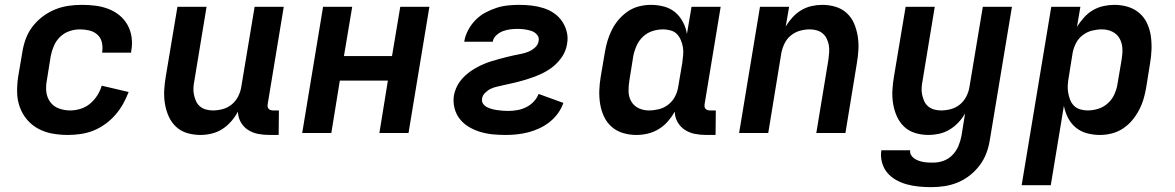

<svg xmlns="http://www.w3.org/2000/svg" viewBox="-20 -548 4840 791"><path d="M260 8Q228 8 196.5 2.5Q165 -3 138 -17.5Q111 -32 91.5 -55Q72 -78 61.5 -107Q51 -136 50.5 -168Q50 -200 55 -233L72 -333Q76 -360 86 -387.5Q96 -415 114 -438.5Q132 -462 156 -480Q180 -498 207 -509Q234 -520 262 -524Q290 -528 317 -528Q346 -528 373.5 -524.5Q401 -521 426 -511.5Q451 -502 471.5 -485.5Q492 -469 505 -446Q518 -423 522 -395.5Q526 -368 521 -340L520 -331H401V-335Q404 -355 399.5 -374Q395 -393 381 -405.5Q367 -418 348 -422.5Q329 -427 309 -427Q287 -427 265.5 -419.5Q244 -412 227.5 -396Q211 -380 202 -359Q193 -338 189 -317L173 -217Q168 -192 171 -168.5Q174 -145 187.5 -127Q201 -109 223 -101Q245 -93 269 -93Q290 -93 311.5 -99.5Q333 -106 350.5 -120.5Q368 -135 380.5 -154.5Q393 -174 399 -195L510 -169Q500 -143 486.5 -119Q473 -95 454.5 -74Q436 -53 413 -36.5Q390 -20 365 -10Q340 0 313 4Q286 8 260 8Z M806 8Q777 8 750.5 0Q724 -8 705 -26Q686 -44 675 -68.5Q664 -93 659.5 -120.5Q655 -148 656.5 -176Q658 -204 663 -233L711 -520H831L781 -217Q778 -202 777 -187Q776 -172 779 -158Q782 -144 787.5 -131.5Q793 -119 803.5 -110Q814 -101 828 -97Q842 -93 857 -93Q877 -93 897.5 -98.5Q918 -104 934.5 -117.5Q951 -131 961 -150.5Q971 -170 974 -190L1029 -520H1149L1083 -120Q1082 -115 1082.5 -109.5Q1083 -104 1086.5 -100Q1090 -96 1095 -94.5Q1100 -93 1106 -93H1129L1128 8H1089Q1065 8 1042.5 3.5Q1020 -1 1001.5 -13Q983 -25 972 -44.5Q961 -64 960 -88Q949 -67 932.5 -48Q916 -29 895.5 -16Q875 -3 851.5 2.5Q828 8 806 8Z M1225 0 1311 -520H1431L1397 -317H1595L1629 -520H1749L1663 0H1543L1578 -216H1380L1345 0Z M2064 8Q2037 8 2010.5 5.5Q1984 3 1959 -4.5Q1934 -12 1912 -25Q1890 -38 1874.5 -57.5Q1859 -77 1852.5 -102.5Q1846 -128 1850 -155Q1853 -170 1859 -184.5Q1865 -199 1874.5 -212Q1884 -225 1896 -236Q1908 -247 1921 -256Q1934 -265 1948.5 -272.5Q1963 -280 1977.5 -286Q1992 -292 2007 -296.5Q2022 -301 2037 -305Q2052 -309 2067 -313Q2082 -317 2097 -320Q2112 -323 2127 -326Q2142 -329 2157 -335Q2172 -341 2184.5 -352.5Q2197 -364 2199 -379Q2202 -394 2192.5 -405Q2183 -416 2169.5 -420.5Q2156 -425 2141.5 -427Q2127 -429 2112 -429Q2097 -429 2081.5 -427Q2066 -425 2051.5 -419.5Q2037 -414 2024.5 -402.5Q2012 -391 2010 -376H1893V-379Q1897 -402 1909 -424.5Q1921 -447 1939 -465.5Q1957 -484 1979.5 -496Q2002 -508 2025 -515.5Q2048 -523 2072 -525.5Q2096 -528 2119 -528Q2145 -528 2170.5 -525Q2196 -522 2219.5 -514.5Q2243 -507 2262.5 -493.5Q2282 -480 2295.5 -460.5Q2309 -441 2315 -416.5Q2321 -392 2316 -366Q2314 -353 2309 -340Q2304 -327 2296.5 -315.5Q2289 -304 2279.5 -293.5Q2270 -283 2259 -274Q2248 -265 2235.5 -257.5Q2223 -250 2210.5 -244Q2198 -238 2185 -233Q2172 -228 2159 -224Q2146 -220 2133 -216Q2120 -212 2107 -209Q2094 -206 2080.5 -203Q2067 -200 2054 -197Q2041 -194 2027.5 -191Q2014 -188 2001.5 -182Q1989 -176 1978.5 -165.5Q1968 -155 1966 -142Q1964 -130 1970 -121Q1976 -112 1985.5 -107Q1995 -102 2006 -99Q2017 -96 2027.5 -94.5Q2038 -93 2049.5 -92Q2061 -91 2072 -91Q2091 -91 2109.5 -94Q2128 -97 2146 -105.5Q2164 -114 2178 -128.5Q2192 -143 2199 -161L2301 -124Q2293 -101 2278.5 -81Q2264 -61 2244.5 -45.5Q2225 -30 2202.5 -19.5Q2180 -9 2156.5 -3Q2133 3 2110 5.5Q2087 8 2064 8Z M2602 8Q2573 8 2546.5 0Q2520 -8 2500 -25.5Q2480 -43 2468.5 -67.5Q2457 -92 2452.5 -119.5Q2448 -147 2449 -175.5Q2450 -204 2455 -233L2472 -333Q2476 -357 2483 -380.5Q2490 -404 2501.5 -426.5Q2513 -449 2530 -468.5Q2547 -488 2568 -502Q2589 -516 2613.5 -522Q2638 -528 2662 -528Q2689 -528 2715.5 -521Q2742 -514 2761.5 -497.5Q2781 -481 2793.5 -457.5Q2806 -434 2810 -408L2829 -520H2949L2883 -120Q2882 -115 2882.5 -109.5Q2883 -104 2886.5 -100Q2890 -96 2895 -94.5Q2900 -93 2906 -93H2929L2928 8H2889Q2865 8 2842.5 3.5Q2820 -1 2801.5 -13Q2783 -25 2771.5 -45Q2760 -65 2760 -88Q2748 -67 2731.5 -48Q2715 -29 2693.5 -16Q2672 -3 2648.5 2.5Q2625 8 2602 8ZM2653 -93Q2673 -93 2694 -98Q2715 -103 2732.5 -116.5Q2750 -130 2760.5 -149.5Q2771 -169 2774 -190L2791 -290Q2793 -306 2794.5 -322Q2796 -338 2793.5 -353Q2791 -368 2785 -382.5Q2779 -397 2769 -407.5Q2759 -418 2743.5 -422.5Q2728 -427 2712 -427Q2690 -427 2668 -420Q2646 -413 2629 -397Q2612 -381 2602.5 -359.5Q2593 -338 2589 -317L2573 -217Q2569 -194 2569.5 -171.5Q2570 -149 2580.5 -130.5Q2591 -112 2610.5 -102.5Q2630 -93 2653 -93Z M3025 0 3111 -520H3231L3217 -439Q3229 -459 3245 -476.5Q3261 -494 3281 -506Q3301 -518 3323.5 -523Q3346 -528 3367 -528Q3396 -528 3422.5 -520Q3449 -512 3468.5 -494Q3488 -476 3498.5 -451.5Q3509 -427 3513.5 -399.5Q3518 -372 3516.5 -344Q3515 -316 3510 -287L3463 0H3343L3393 -303Q3395 -318 3396 -333Q3397 -348 3394.5 -362Q3392 -376 3386 -388.5Q3380 -401 3369.5 -410Q3359 -419 3345 -423Q3331 -427 3316 -427Q3296 -427 3276 -421.5Q3256 -416 3239 -402.5Q3222 -389 3212.5 -369.5Q3203 -350 3199 -330L3145 0Z M3816 223Q3790 223 3765 220.5Q3740 218 3716 211.5Q3692 205 3671 193Q3650 181 3635 163Q3620 145 3613.5 120.5Q3607 96 3611 71H3730Q3728 81 3733 90Q3738 99 3746 104.5Q3754 110 3763 113.5Q3772 117 3782.5 119Q3793 121 3803.5 121.5Q3814 122 3825 122Q3846 122 3867 114.5Q3888 107 3904 90.5Q3920 74 3928.5 53.5Q3937 33 3941 12L3956 -81Q3945 -61 3928.5 -43.5Q3912 -26 3892 -14Q3872 -2 3849.5 3Q3827 8 3806 8Q3777 8 3750.5 0Q3724 -8 3705 -26Q3686 -44 3675 -68.5Q3664 -93 3659.5 -120.5Q3655 -148 3656.5 -176Q3658 -204 3663 -233L3711 -520H3831L3781 -217Q3778 -202 3777 -187Q3776 -172 3779 -158Q3782 -144 3787.5 -131.5Q3793 -119 3803.5 -110Q3814 -101 3828 -97Q3842 -93 3857 -93Q3877 -93 3897.5 -98.5Q3918 -104 3934.5 -117.5Q3951 -131 3961 -150.5Q3971 -170 3974 -190L4029 -520H4149L4058 28Q4054 55 4044 82Q4034 109 4016.5 132.5Q3999 156 3975.5 174.5Q3952 193 3925 204Q3898 215 3870.5 219Q3843 223 3816 223Z M4189 215 4311 -520H4431L4417 -438Q4430 -458 4446 -476Q4462 -494 4482.5 -506Q4503 -518 4526 -523Q4549 -528 4571 -528Q4600 -528 4626.5 -520Q4653 -512 4673.5 -494.5Q4694 -477 4705.5 -452.5Q4717 -428 4721 -400.5Q4725 -373 4724 -344.5Q4723 -316 4718 -287L4702 -187Q4698 -163 4691 -139.5Q4684 -116 4672 -93.5Q4660 -71 4643.5 -51.5Q4627 -32 4605.5 -18Q4584 -4 4559.5 2Q4535 8 4511 8Q4484 8 4458 1Q4432 -6 4412 -22.5Q4392 -39 4380 -62.5Q4368 -86 4363 -112L4309 215ZM4461 -93Q4483 -93 4505 -100Q4527 -107 4544.5 -123Q4562 -139 4571.5 -160.5Q4581 -182 4584 -203L4601 -303Q4605 -326 4604 -348.5Q4603 -371 4592.5 -389.5Q4582 -408 4562.5 -417.5Q4543 -427 4520 -427Q4500 -427 4479.5 -422Q4459 -417 4441 -403.5Q4423 -390 4413 -370.5Q4403 -351 4399 -330L4383 -230Q4380 -214 4379 -198Q4378 -182 4380.5 -167Q4383 -152 4388.5 -137.5Q4394 -123 4404.5 -112.5Q4415 -102 4430 -97.5Q4445 -93 4461 -93Z"/></svg>

Font: Iosevka Extended
Style: Bold Italic
Weight: 700
Width: 7
Italic angle: -9°
Monospace: yes
Designer: Belleve Invis
Foundry: Belleve Invis
Version: Version 32.5.0; ttfautohint (v1.8.4)